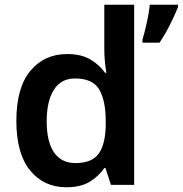

<svg xmlns="http://www.w3.org/2000/svg" viewBox="-20 -780 771 810"><path d="M260 10Q165 10 107 -61Q49 -132 49 -270Q49 -410 108 -481Q167 -552 263 -552Q323 -552 361.5 -529Q400 -506 423 -473H429Q426 -487 423 -516Q420 -545 420 -570V-760H546V0H448L425 -71H420Q397 -37 359 -13.5Q321 10 260 10ZM298 -92Q368 -92 396.5 -132Q425 -172 426 -253V-269Q426 -356 398.5 -402.5Q371 -449 296 -449Q238 -449 207.5 -401.5Q177 -354 177 -268Q177 -182 208 -137Q239 -92 298 -92ZM731 -750Q719 -720 698.5 -678.5Q678 -637 653 -600H581V-613Q590 -642 599.5 -685Q609 -728 612 -760H731Z"/></svg>

Font: Noto Sans Ethiopic SemiBold
Style: Regular
Weight: 600
Designer: Monotype Design Team
Foundry: Monotype Imaging Inc.
Version: Version 2.102; ttfautohint (v1.8.4.7-5d5b)